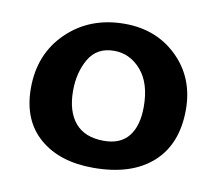

<svg xmlns="http://www.w3.org/2000/svg" viewBox="-57 -494 648 567"><g transform="rotate(10 267.0 -210.5)"><path d="M255.4 6.8Q153.8 6.8 93.8 -45.4Q33.7 -97.7 33.7 -193.4Q33.7 -296.4 102.1 -362.3Q170.4 -428.2 274.4 -428.2Q369.6 -428.2 432.6 -366.5Q495.6 -304.7 495.6 -209.5Q495.6 -106 432.6 -49.6Q369.6 6.8 255.4 6.8ZM272.5 -77.1Q322.3 -77.1 346.9 -108.2Q371.6 -139.2 371.6 -196.3Q371.6 -267.1 338.1 -305.7Q304.7 -344.2 257.3 -344.2Q205.6 -344.2 181.6 -303.2Q157.7 -262.2 157.7 -207Q157.7 -145.5 186.5 -111.3Q215.3 -77.1 272.5 -77.1Z"/></g></svg>

Font: ALMAS
Style: Bold
Weight: 700
Designer: ALMAS Font/ by Husham Jawad Kadhim, derived from the Bainsely font by/ Paul James MIller
Foundry: High-Logic / Made with FontCreator
Version: Version 1.411;September 19, 2021;FontCreator 14.0.0.2814 32-